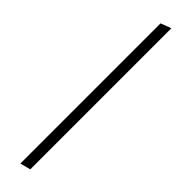

<svg xmlns="http://www.w3.org/2000/svg" viewBox="-316 -714 863 863"><g transform="rotate(45 115.0 -283.0)"><path d="M140 -738V159L90 172V-719Z"/></g></svg>

Font: Aref Ruqaa Ink
Style: Bold
Weight: 700
Designer: Abdullah Aref
Version: Version 1.005